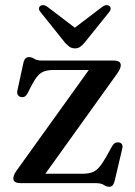

<svg xmlns="http://www.w3.org/2000/svg" viewBox="-20 -703 517 737"><path d="M429.2 -419.7 139.9 -16.3 121.2 -36H293.3Q316.9 -36 332 -40.9Q347 -45.7 359.4 -59.6Q371.8 -73.4 387 -99.8L410.3 -141.9Q415.8 -151.3 422.2 -154.4Q428.5 -157.4 435.8 -156.4Q444.6 -155.2 448.1 -149.2Q451.6 -143.2 449.5 -133.3L420.3 -9.5Q417 3.6 412 8.8Q406.9 14 398.9 14Q389 14 378.7 7Q368.3 0 347.5 0H61.5Q44.6 0 37.9 -4.7Q31.2 -9.4 31.2 -17.9Q31.2 -24.5 34.4 -32.2Q37.6 -39.8 45.6 -50.9L333.1 -451.4L349.5 -434.3H186.1Q165 -434.3 151 -429.6Q137 -425 126.1 -413Q115.1 -401 103.2 -378.8L85.6 -344.6Q80.7 -335.6 74.8 -332.3Q68.8 -329 60.6 -330.6Q52.4 -332.2 48.4 -338.7Q44.4 -345.2 46.7 -355.4L69.3 -459.3Q72.3 -473.1 77.6 -478.5Q83 -483.8 91.6 -483.8Q101.8 -483.8 111.7 -477.2Q121.6 -470.6 141.6 -470.6H413.3Q430.2 -470.6 436.9 -466.1Q443.6 -461.5 443.6 -452.7Q443.6 -446.4 440.4 -438.7Q437.2 -431.1 429.2 -419.7ZM287.5 -581.3 161.7 -677Q153.8 -682.7 146.6 -683.2Q139.3 -683.7 133.9 -679.5Q129.7 -676.2 129.6 -669.9Q129.5 -663.6 135.9 -656.1L229.6 -539.1Q238.9 -528.8 247.4 -523.1Q255.9 -517.3 267.6 -517.3Q279.3 -517.3 287.4 -523.1Q295.5 -528.8 304.5 -539.1L398.5 -656.1Q404.9 -663.6 404.8 -669.9Q404.7 -676.2 400.5 -679.5Q395.6 -683.7 388.2 -683.2Q380.8 -682.7 372.9 -677L247.1 -581.3Z"/></svg>

Font: Fraunces
Style: Regular
Weight: 900
Version: Version 1.000;[b76b70a41]